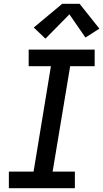

<svg xmlns="http://www.w3.org/2000/svg" viewBox="-20 -998 547 1018"><path d="M27 0V-88H158L250 -647H132V-735H482V-647H352L259 -88H377V0ZM221 -793 159 -852 310 -978H402L507 -846L433 -799L348 -922Z"/></svg>

Font: Iosevka SS04 Semibold Oblique
Style: Regular
Weight: 600
Italic angle: -9°
Monospace: yes
Designer: Belleve Invis
Foundry: Belleve Invis
Version: Version 19.0.0; ttfautohint (v1.8.4)